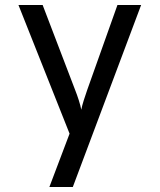

<svg xmlns="http://www.w3.org/2000/svg" viewBox="-20 -570 640 770"><path d="M178 180 259 -34 54 -550H151L281 -210Q289 -190 296 -168Q303 -146 306 -130Q309 -146 316 -168Q323 -190 330 -210L451 -550H546L272 180Z"/></svg>

Font: JetBrainsMono NFM
Style: Regular
Weight: 400
Monospace: yes
Designer: Philipp Nurullin, Konstantin Bulenkov
Foundry: JetBrains
Version: Version 2.304; ttfautohint (v1.8.4.7-5d5b);Nerd Fonts 3.3.0